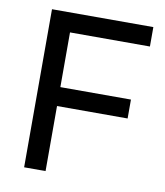

<svg xmlns="http://www.w3.org/2000/svg" viewBox="-74 -689 646 750"><g transform="rotate(10 249.0 -313.5)"><path d="M157 -258V0H72V-627H474V-550H157V-333H437V-258Z"/></g></svg>

Font: Blinker
Style: Regular
Weight: 400
Designer: Juergen Huber
Foundry: supertype
Version: Version 1.017;hotconv 1.0.117;makeotfexe 2.5.65602